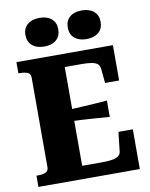

<svg xmlns="http://www.w3.org/2000/svg" viewBox="-99 -1004 843 1076"><g transform="rotate(-10 322.5 -466.0)"><path d="M608 -226V0H31V-64H41Q67 -64 83.5 -71Q100 -78 100 -100V-610Q100 -632 83.5 -639Q67 -646 41 -646H31V-710H580V-509H500L492 -592Q490 -610 478 -619.5Q466 -629 443.5 -632.5Q421 -636 389 -636H293V-74H399Q429 -74 450 -76Q471 -78 484.5 -83Q498 -88 505.5 -96.5Q513 -105 514 -118L526 -226ZM266 -396Q306 -398 344 -400Q382 -402 419 -404.5Q456 -407 493 -410V-317Q456 -320 419 -322.5Q382 -325 344 -327.5Q306 -330 266 -331ZM294 -851Q294 -812 269 -790.5Q244 -769 201 -769Q158 -769 132.5 -790.5Q107 -812 107 -851Q107 -889 132.5 -910.5Q158 -932 201 -932Q244 -932 269 -910.5Q294 -889 294 -851ZM535 -851Q535 -812 509.5 -790.5Q484 -769 441 -769Q398 -769 373 -790.5Q348 -812 348 -851Q348 -889 373 -910.5Q398 -932 441 -932Q484 -932 509.5 -910.5Q535 -889 535 -851Z"/></g></svg>

Font: Roboto Serif 36pt
Style: Bold
Weight: 700
Version: Version 1.008